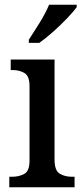

<svg xmlns="http://www.w3.org/2000/svg" viewBox="-20 -786 347 806"><path d="M19 0V-44H31Q60 -44 82 -56Q104 -68 104 -112V-424Q104 -467 82.5 -479.5Q61 -492 33 -492H25V-536H209V-116Q209 -70 230.5 -57Q252 -44 282 -44H293V0ZM101 -619Q122 -651 147 -691.5Q172 -732 186 -766H302V-756Q290 -739 263 -710.5Q236 -682 204 -653.5Q172 -625 145 -606H101Z"/></svg>

Font: Noto Serif Tamil SemiCondensed Medium
Style: Italic
Weight: 500
Width: 4
Italic angle: -12°
Designer: Indian Type Foundry, Tom Grace, and the Monotype Design Team
Foundry: Monotype Imaging Inc.
Version: Version 2.003; ttfautohint (v1.8.4.7-5d5b)